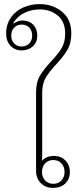

<svg xmlns="http://www.w3.org/2000/svg" viewBox="-20 -910 406 937"><path d="M156 -77V-460Q156 -508 174 -539Q192 -570 229 -610Q264 -647 281 -675.5Q298 -704 298 -746Q298 -804 262 -834Q226 -864 174 -864Q134 -864 99.5 -847.5Q65 -831 45 -798L47 -795Q68 -810 89 -810Q122 -810 142 -789.5Q162 -769 162 -736Q162 -704 140.5 -684Q119 -664 86 -664Q52 -664 31 -687Q10 -710 10 -746Q10 -791 33 -824Q56 -857 93.5 -873.5Q131 -890 173 -890Q237 -890 282.5 -853Q328 -816 328 -747Q328 -700 310 -668.5Q292 -637 256 -598Q221 -561 203.5 -531.5Q186 -502 186 -458V-152Q186 -135 184 -125Q206 -149 243 -149Q278 -149 299.5 -126.5Q321 -104 321 -71Q321 -36 298.5 -14.5Q276 7 240 7Q202 7 179 -16.5Q156 -40 156 -77ZM137 -736Q137 -761 122.5 -775.5Q108 -790 86 -790Q64 -790 49.5 -775.5Q35 -761 35 -736Q35 -712 49.5 -697.5Q64 -683 86 -683Q108 -683 122.5 -697.5Q137 -712 137 -736ZM295 -71Q295 -97 279.5 -113Q264 -129 240 -129Q216 -129 200.5 -113Q185 -97 185 -71Q185 -45 200.5 -29Q216 -13 240 -13Q264 -13 279.5 -29Q295 -45 295 -71Z"/></svg>

Font: Maitree ExtraLight
Style: Regular
Weight: 275
Designer: CadsonDemak Team
Foundry: CadsonDemak
Version: Version 1.003